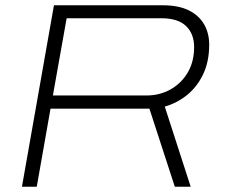

<svg xmlns="http://www.w3.org/2000/svg" viewBox="-20 -706 851 726"><path d="M63 0 184 -686H596Q655 -686 693.5 -667Q732 -648 751.5 -614.5Q771 -581 771 -537Q771 -473 748 -425Q725 -377 687 -346.5Q649 -316 603 -303L701 0H641L545 -295H171L119 0ZM180 -345H534Q584 -345 625 -368Q666 -391 690 -432Q714 -473 714 -528Q714 -578 683.5 -607.5Q653 -637 590 -637H232Z"/></svg>

Font: Archivo SemiExpanded Thin
Style: Italic
Weight: 250
Width: 6
Italic angle: -10°
Designer: Hector Gatti
Foundry: Omnibus-Type
Version: Version 2.001